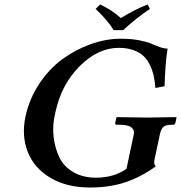

<svg xmlns="http://www.w3.org/2000/svg" viewBox="-20 -832 812 862"><path d="M490.2 -696.8Q463.4 -741.2 409.2 -792L429.7 -812Q484.4 -785.6 522.5 -751Q587.4 -790.5 642.6 -812L653.3 -792Q595.7 -754.4 533.2 -696.8ZM697.8 -229 673.3 -113.8Q669.4 -95.2 679.2 -85Q613.3 -37.6 543.5 -13.9Q473.6 9.8 383.8 9.8Q279.8 9.8 206.8 -33.4Q133.8 -76.7 105 -148.9Q76.2 -221.2 94.2 -308.1Q111.3 -387.7 155.8 -455.1Q200.2 -522.5 259.5 -565.9Q318.8 -609.4 387.2 -633.8Q455.6 -658.2 522.9 -658.2Q568.8 -658.2 605.2 -651.1Q641.6 -644 659.4 -636Q677.2 -627.9 696.8 -620.8Q716.3 -613.8 732.4 -613.8Q721.7 -546.9 718.8 -444.8L677.7 -437Q675.3 -467.8 669.9 -491.9Q664.6 -516.1 652.8 -540.5Q641.1 -564.9 623.8 -581.1Q606.4 -597.2 578.1 -607.2Q549.8 -617.2 513.2 -617.2Q420.4 -617.2 337.9 -535.2Q255.4 -453.1 228.5 -327.1Q214.4 -270.5 220.7 -217.5Q227.1 -164.6 247.3 -123.8Q267.6 -83 310.3 -58.6Q353 -34.2 411.1 -34.2Q490.7 -34.2 547.9 -74.2L580.6 -229Q583.5 -244.1 575.9 -253.9Q568.4 -263.7 553.5 -267.8Q538.6 -272 517.6 -272H503.9Q496.1 -272 497.6 -280.8L502.4 -304.2L504.9 -306.2Q601.6 -304.2 640.6 -304.2L771 -306.2L772.5 -304.2L767.6 -280.8Q765.6 -272 757.8 -272H752Q723.6 -272 713.1 -262Q702.6 -252 697.8 -229Z"/></svg>

Font: Linux Libertine Slanted
Style: Semibold Slanted
Weight: 600
Designer: Philipp H. Poll
Foundry: Philipp H. Poll
Version: Version 5.1.1